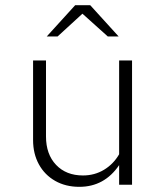

<svg xmlns="http://www.w3.org/2000/svg" viewBox="-20 -715 640 743"><path d="M287 8Q234 8 193.5 -15Q153 -38 130.5 -79Q108 -120 108 -173V-481H158V-187Q158 -118 197 -77Q236 -36 301 -36Q346 -36 382.5 -58Q419 -80 441 -118V-481H491V0H441V-76Q384 8 287 8ZM161 -574 271 -695H329L439 -574H397L299 -662L203 -574Z"/></svg>

Font: Red Hat Mono VF Light
Style: Regular
Weight: 300
Monospace: yes
Designer: Pentagram, MCKL
Foundry: Pentagram, MCKL
Version: Version 1.023